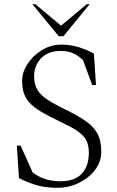

<svg xmlns="http://www.w3.org/2000/svg" viewBox="-20 -882 556 912"><path d="M254 10Q196 10 155 -2Q114 -14 70 -36L60 -190H78L135 -63Q169 -38 201 -29.5Q233 -21 267 -21Q334 -21 368 -56.5Q402 -92 402 -156Q402 -204 379.5 -231Q357 -258 315.5 -279Q274 -300 218 -328Q174 -350 144.5 -372Q115 -394 100 -423.5Q85 -453 85 -497Q85 -540 111.5 -579.5Q138 -619 180 -644.5Q222 -670 270 -670Q314 -670 350.5 -659Q387 -648 426 -628L436 -478H418L374 -597Q349 -620 325 -630Q301 -640 269 -640Q208 -640 175 -605Q142 -570 142 -520Q142 -482 157.5 -456Q173 -430 205 -409Q237 -388 286 -364Q346 -335 385 -308.5Q424 -282 442.5 -248Q461 -214 461 -162Q461 -112 430.5 -73.5Q400 -35 353 -12.5Q306 10 254 10ZM259 -710 134 -862H148L270 -760L392 -862H406L281 -710Z"/></svg>

Font: Spectral ExtraLight
Style: Regular
Weight: 275
Designer: Jean-Baptiste Levee
Foundry: Production Type
Version: Version 2.001